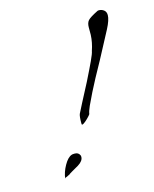

<svg xmlns="http://www.w3.org/2000/svg" viewBox="-77 -448 444 552"><g transform="rotate(-15 145.0 -172.5)"><path d="M138 -89Q136 -87 136 -93Q136 -115 139 -121Q143 -129 153.5 -149.5Q164 -170 182 -204Q199 -238 208.5 -258.5Q218 -279 219 -286Q227 -309 228 -332V-354Q228 -367 234 -374Q240 -381 264 -393Q265 -394 269 -394Q277 -394 283.5 -389Q290 -384 290 -374Q290 -360 277 -335Q270 -322 259.5 -302Q249 -282 234 -254Q220 -229 209 -208.5Q198 -188 190 -172Q179 -150 172.5 -135.5Q166 -121 165 -113Q165 -112 159.5 -106Q154 -100 147.5 -94.5Q141 -89 138 -89ZM52 46Q50 48 50 49Q50 49 50 49Q50 49 50 49Q52 30 63 10.5Q74 -9 86 -13Q88 -14 95 -14Q106 -14 110 -5Q111 -4 111 0Q111 12 95 22Q82 29 75 33.5Q68 38 66 39H67Q54 46 52 46Z"/></g></svg>

Font: Allison
Style: Regular
Weight: 400
Designer: Robert E. Leuschke
Foundry: Robert E. Leuschke
Version: Version 1.010; ttfautohint (v1.8.3)